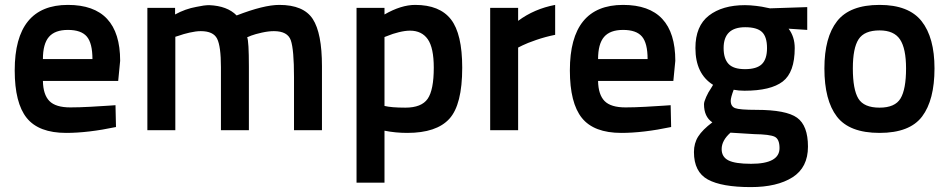

<svg xmlns="http://www.w3.org/2000/svg" viewBox="-20 -531 3871 783"><path d="M267 -93Q302 -93 348 -95.5Q394 -98 422 -100L451 -102L453 -13Q339 11 250 11Q138 11 89 -50Q40 -111 40 -244Q40 -511 257 -511Q470 -511 470 -283L462 -201H155Q156 -145 181.5 -119Q207 -93 267 -93ZM155 -290H357Q357 -355 334 -382Q311 -409 257 -409Q204 -409 179.5 -380.5Q155 -352 155 -290Z M695 0H581V-499H694V-472Q736 -495 781 -503Q813 -510 833 -510Q907 -507 945 -468Q1056 -511 1119 -511Q1218 -511 1255.5 -453.5Q1293 -396 1293 -261V0H1179V-216Q1179 -329 1166 -366.5Q1153 -404 1097 -404Q1075 -404 1048 -398Q1021 -392 1005 -386Q989 -380 988 -379Q995 -363 995 -259V0H881V-257Q881 -342 865.5 -373Q850 -404 799 -404Q779 -404 753 -398Q727 -392 711 -386L695 -381Z M1434 214V-499H1548V-472Q1616 -511 1673 -511Q1773 -511 1819 -452Q1865 -393 1865 -255Q1865 -104 1812.5 -46.5Q1760 11 1641 11Q1593 11 1548 2V214ZM1652 -406Q1632 -406 1606 -399.5Q1580 -393 1564 -386L1548 -380V-99Q1576 -92 1633 -92Q1699 -92 1724 -128Q1749 -164 1749 -255Q1749 -336 1724.5 -371Q1700 -406 1652 -406Z M1979 0V-499H2093V-446Q2159 -495 2244 -511V-389Q2204 -381 2166.5 -368Q2129 -355 2111 -346L2093 -337V0Z M2531 -93Q2566 -93 2612 -95.5Q2658 -98 2686 -100L2715 -102L2717 -13Q2603 11 2514 11Q2402 11 2353 -50Q2304 -111 2304 -244Q2304 -511 2521 -511Q2734 -511 2734 -283L2726 -201H2419Q2420 -145 2445.5 -119Q2471 -93 2531 -93ZM2419 -290H2621Q2621 -355 2598 -382Q2575 -409 2521 -409Q2468 -409 2443.5 -380.5Q2419 -352 2419 -290Z M3042 232Q2923 232 2866.5 201Q2810 170 2810 89Q2810 53 2827.5 25.5Q2845 -2 2885 -32Q2851 -55 2851 -106Q2851 -116 2860 -136Q2869 -156 2879 -170L2888 -185Q2816 -230 2816 -335Q2816 -425 2871 -467.5Q2926 -510 3018 -510Q3038 -510 3063.5 -507Q3089 -504 3105 -500L3120 -497L3272 -502V-409L3196 -414Q3221 -381 3221 -335Q3221 -236 3172 -198.5Q3123 -161 3016 -161Q2992 -161 2972 -165Q2960 -133 2960 -120Q2960 -97 2978 -90Q2996 -83 3065 -83Q3186 -83 3230.5 -51Q3275 -19 3275 67Q3275 152 3212 192Q3149 232 3042 232ZM3056 16 2959 10Q2923 42 2923 77Q2923 109 2950.5 123Q2978 137 3043 137Q3159 137 3159 73Q3159 36 3139 26.5Q3119 17 3056 16ZM3018 -249Q3066 -249 3087 -269.5Q3108 -290 3108 -335Q3108 -381 3087.5 -400.5Q3067 -420 3019 -420Q2931 -420 2931 -335Q2931 -292 2951 -270.5Q2971 -249 3018 -249Z M3567 -511Q3686 -511 3738.5 -444.5Q3791 -378 3791 -252Q3791 -123 3740.5 -56Q3690 11 3567 11Q3444 11 3393 -55.5Q3342 -122 3342 -252Q3342 -379 3394 -445Q3446 -511 3567 -511ZM3567 -92Q3630 -92 3652.5 -129.5Q3675 -167 3675 -252Q3675 -333 3650.5 -370Q3626 -407 3567 -407Q3505 -407 3481.5 -371Q3458 -335 3458 -252Q3458 -166 3480.5 -129Q3503 -92 3567 -92Z"/></svg>

Font: TypoPRO Titillium Text
Style: 800 wt
Weight: 800
Designer: Accademia di Belle Arti di Urbino and others
Foundry: Accademia di Belle Arti di Urbino and others.
Version: Version 25.000